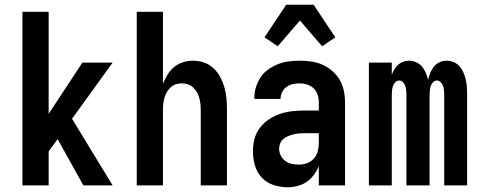

<svg xmlns="http://www.w3.org/2000/svg" viewBox="-20 -785 2040 813"><path d="M75 0V-735H186V-303L329 -520H457L285 -282L457 0H333L224 -196L186 -144V0Z M559 0V-735H670V-430Q678 -450 689.5 -469Q701 -488 717.5 -501.5Q734 -515 755 -521.5Q776 -528 798 -528Q822 -528 844.5 -520Q867 -512 884.5 -495.5Q902 -479 913 -458Q924 -437 930.5 -414Q937 -391 939 -367.5Q941 -344 941 -320V0H830V-320Q830 -333 828.5 -346Q827 -359 823.5 -371.5Q820 -384 813.5 -395Q807 -406 797.5 -415Q788 -424 775.5 -428Q763 -432 750 -432Q737 -432 724.5 -428Q712 -424 702.5 -415Q693 -406 686.5 -395Q680 -384 676.5 -371.5Q673 -359 671.5 -346Q670 -333 670 -320V0Z M1198 8Q1168 8 1138.5 -1.5Q1109 -11 1088.5 -33Q1068 -55 1059.5 -84.5Q1051 -114 1051 -144Q1051 -171 1057.5 -196.5Q1064 -222 1080 -243Q1096 -264 1118 -279Q1140 -294 1165 -302.5Q1190 -311 1216.5 -314Q1243 -317 1269 -317H1330V-351Q1330 -368 1325 -383.5Q1320 -399 1308.5 -410.5Q1297 -422 1281 -427Q1265 -432 1249 -432Q1234 -432 1220 -429Q1206 -426 1194 -417.5Q1182 -409 1175 -395.5Q1168 -382 1168 -368V-366H1057V-371Q1057 -394 1064 -416.5Q1071 -439 1084 -458.5Q1097 -478 1116.5 -491.5Q1136 -505 1157.5 -513.5Q1179 -522 1202.5 -525Q1226 -528 1249 -528Q1274 -528 1298.5 -524.5Q1323 -521 1345.5 -511Q1368 -501 1387 -484.5Q1406 -468 1418.5 -446.5Q1431 -425 1436 -400.5Q1441 -376 1441 -351V0H1330V-82Q1322 -62 1309 -44.5Q1296 -27 1278.5 -15Q1261 -3 1240 2.5Q1219 8 1198 8ZM1246 -88Q1263 -88 1280 -94Q1297 -100 1309 -113.5Q1321 -127 1325.5 -144.5Q1330 -162 1330 -180V-221H1269Q1257 -221 1245.5 -220Q1234 -219 1222.5 -216Q1211 -213 1200 -208.5Q1189 -204 1180 -196.5Q1171 -189 1166.5 -178Q1162 -167 1162 -155Q1162 -140 1169 -126Q1176 -112 1188.5 -103Q1201 -94 1216 -91Q1231 -88 1246 -88ZM1156 -589 1100 -627 1192 -765H1308L1369 -673L1400 -627L1344 -589L1250 -698Z M1542 0V-520H1639V-468Q1643 -480 1649.5 -491Q1656 -502 1665.5 -510.5Q1675 -519 1687 -523.5Q1699 -528 1712 -528Q1727 -528 1742 -521.5Q1757 -515 1767 -503Q1777 -491 1783 -476.5Q1789 -462 1793 -447Q1796 -462 1802 -476.5Q1808 -491 1817.5 -503Q1827 -515 1841.5 -521.5Q1856 -528 1872 -528Q1887 -528 1902 -521.5Q1917 -515 1927 -503Q1937 -491 1943 -476.5Q1949 -462 1952.5 -446.5Q1956 -431 1957 -415.5Q1958 -400 1958 -384V0H1861V-384Q1861 -393 1860 -402.5Q1859 -412 1856 -421Q1853 -430 1846 -437Q1839 -444 1830 -444Q1821 -444 1814 -437Q1807 -430 1804 -421Q1801 -412 1800 -402.5Q1799 -393 1799 -384V0H1701V-384Q1701 -393 1700 -402.5Q1699 -412 1696 -421Q1693 -430 1686 -437Q1679 -444 1670 -444Q1661 -444 1654 -437Q1647 -430 1644 -421Q1641 -412 1640 -402.5Q1639 -393 1639 -384V0Z"/></svg>

Font: Iosevka Fixed
Style: Bold
Weight: 700
Monospace: yes
Designer: Belleve Invis
Foundry: Belleve Invis
Version: Version 32.3.0